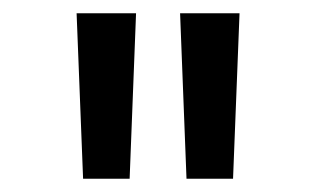

<svg xmlns="http://www.w3.org/2000/svg" viewBox="-20 -645 478 290"><path d="M105.5 -375 95.7 -625H185.5L175.8 -375ZM261.7 -375 252 -625H341.8L332 -375Z"/></svg>

Font: Sudo Variable
Style: Regular
Weight: 400
Monospace: yes
Designer: Jens Kutilek
Foundry: Jens Kutilek
Version: Version 0.040